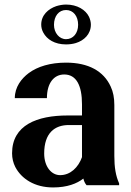

<svg xmlns="http://www.w3.org/2000/svg" viewBox="-20 -813 576 843"><path d="M33 -140C33 -118 38 -98 47 -80C74 -28 132 10 213 10C275 10 318 -7 346 -29C349 -17 353 -8 360 0H503V-8C488 -41 482 -79 482 -128V-352C482 -383 477 -410 466 -433C435 -501 368 -538 270 -538C201 -538 145 -521 106 -492C74 -468 45 -431 45 -382H186C186 -450 218 -486 262 -486C315 -486 340 -438 340 -355V-306H277C143 -306 33 -264 33 -140ZM161 -705C161 -693 164 -681 170 -670C186 -640 220 -618 270 -618C285 -618 300 -620 313 -624C349 -635 379 -663 379 -705C379 -716 376 -728 371 -739C356 -770 319 -793 270 -793C255 -793 240 -790 227 -786C192 -774 161 -747 161 -705ZM174 -139C174 -230 221 -264 282 -264H340V-123C324 -78 289 -44 244 -44C205 -44 174 -82 174 -139ZM217 -704C217 -742 238 -769 270 -769C302 -769 323 -742 323 -704C323 -667 301 -641 270 -641C240 -641 217 -669 217 -704Z"/></svg>

Font: Aerodynamic
Style: Regular
Weight: 500
Designer: Google
Version: Version 2.000980; 2014